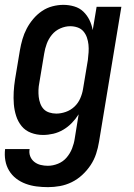

<svg xmlns="http://www.w3.org/2000/svg" viewBox="-30 -548 550 791"><path d="M168 223Q144 223 120.5 220Q97 217 75.5 209Q54 201 36.5 187.5Q19 174 7.5 155Q-4 136 -8 113Q-12 90 -9 66H92Q89 82 94.5 96Q100 110 111.5 119Q123 128 137.5 131.5Q152 135 167 135Q188 135 209 126.5Q230 118 244.5 101Q259 84 267 63.5Q275 43 278 22L294 -77Q282 -58 266 -41.5Q250 -25 230.5 -13.5Q211 -2 189.5 3Q168 8 147 8Q121 8 97.5 -1Q74 -10 59 -28.5Q44 -47 36.5 -70.5Q29 -94 27 -119Q25 -144 26.5 -170Q28 -196 32 -221L52 -341Q56 -364 62.5 -386.5Q69 -409 80 -430Q91 -451 107 -470Q123 -489 143 -502.5Q163 -516 186 -522Q209 -528 231 -528Q254 -528 276 -521.5Q298 -515 313.5 -500Q329 -485 338.5 -465.5Q348 -446 352 -424L368 -520H470L378 36Q374 61 366 85.5Q358 110 343.5 132Q329 154 309 172.5Q289 191 265.5 202.5Q242 214 217 218.5Q192 223 168 223ZM202 -80Q221 -80 241 -87Q261 -94 276.5 -108.5Q292 -123 300.5 -142.5Q309 -162 312 -181L332 -301Q334 -317 335 -333Q336 -349 334.5 -364Q333 -379 328 -393.5Q323 -408 313.5 -419Q304 -430 289.5 -435Q275 -440 259 -440Q239 -440 218.5 -431Q198 -422 184 -405Q170 -388 162.5 -367.5Q155 -347 152 -327L132 -207Q129 -192 128.5 -177.5Q128 -163 129.5 -149Q131 -135 136 -121.5Q141 -108 150 -98.5Q159 -89 173 -84.5Q187 -80 202 -80Z"/></svg>

Font: Iosevka Curly Semibold
Style: Italic
Weight: 600
Italic angle: -9°
Monospace: yes
Designer: Belleve Invis
Foundry: Belleve Invis
Version: Version 22.1.2; ttfautohint (v1.8.4)